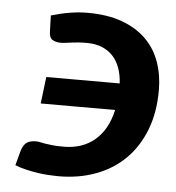

<svg xmlns="http://www.w3.org/2000/svg" viewBox="-43 -532 532 580"><g transform="rotate(5 223.5 -242.0)"><path d="M89.8 -474.6Q105 -479 118.7 -482.2Q132.3 -485.4 145.3 -487.5Q158.2 -489.7 171.6 -491Q185.1 -492.2 200.7 -492.2Q261.2 -492.2 305.4 -475.8Q349.6 -459.5 378.4 -430.7Q407.2 -401.9 420.9 -362.5Q434.6 -323.2 434.6 -277.8Q434.6 -210.4 414.1 -157.5Q393.6 -104.5 356.7 -67.9Q319.8 -31.2 268.3 -12Q216.8 7.3 154.8 7.3Q142.1 7.3 125.5 6.3Q108.9 5.4 91.3 2.7Q73.7 0 55.9 -4.2Q38.1 -8.3 22.5 -14.6L34.2 -58.1Q39.6 -76.7 49.6 -84.2Q59.6 -91.8 78.1 -91.8Q85.4 -91.8 91.3 -90.3Q97.2 -88.9 106 -87.4Q114.7 -85.9 127.9 -84.5Q141.1 -83 163.1 -83Q219.7 -83 257.3 -115Q294.9 -147 308.1 -207H82.5L92.3 -288.1H314.9Q313.5 -314 305.9 -335Q298.3 -356 284.7 -370.6Q271 -385.3 251.2 -393.3Q231.4 -401.4 205.1 -401.4Q189.9 -401.4 178.5 -400.4Q167 -399.4 157.7 -398.2Q148.4 -397 140.9 -396Q133.3 -395 126 -395Q111.8 -395 101.8 -400.9Q91.8 -406.7 91.3 -425.8Z"/></g></svg>

Font: Carlito
Style: Bold Italic
Weight: 700
Italic angle: -7°
Designer: Lukasz Dziedzic
Foundry: tyPoland Lukasz Dziedzic
Version: Version 1.104